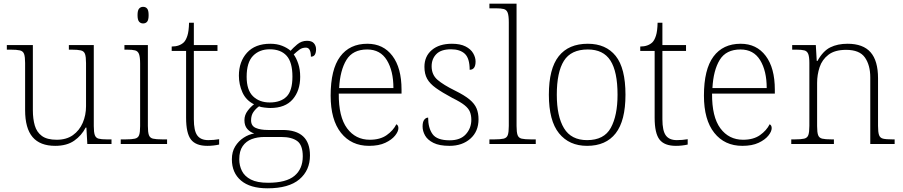

<svg xmlns="http://www.w3.org/2000/svg" viewBox="-20 -780 4893 1040"><path d="M279 10Q197 10 156.5 -37.5Q116 -85 116 -184V-439Q116 -472 110.5 -487.5Q105 -503 88 -507Q71 -511 38 -511H17V-536H158V-183Q158 -136 168.5 -100Q179 -64 207 -43.5Q235 -23 287 -23Q340 -23 375 -48Q410 -73 428 -114.5Q446 -156 446 -205V-438Q446 -472 440.5 -487.5Q435 -503 418 -507Q401 -511 368 -511H353V-536H488V-97Q488 -64 493.5 -48.5Q499 -33 514 -29Q529 -25 558 -25H584V0H453L448 -89H444Q422 -46 382 -18Q342 10 279 10Z M755 -653Q742 -653 733.5 -662.5Q725 -672 725 -698Q725 -724 733.5 -733.5Q742 -743 755 -743Q769 -743 777 -733.5Q785 -724 785 -698Q785 -672 777 -662.5Q769 -653 755 -653ZM634 0V-25H661Q694 -25 711 -29Q728 -33 733.5 -48Q739 -63 739 -97V-435Q739 -471 733 -487Q727 -503 712 -507Q697 -511 669 -511H654V-536H781V-98Q781 -64 786.5 -48.5Q792 -33 808.5 -29Q825 -25 859 -25H885V0Z M1103 10Q1041 10 1014.5 -24Q988 -58 988 -142V-504H910V-528Q952 -528 976 -551Q987 -562 995 -586.5Q1003 -611 1004 -657H1030V-536H1158V-504H1030V-134Q1030 -72 1048.5 -46.5Q1067 -21 1108 -21Q1138 -21 1167 -26V3Q1136 10 1103 10Z M1429 240Q1335 240 1285.5 198Q1236 156 1236 83Q1236 42 1254 13Q1272 -16 1299.5 -34Q1327 -52 1357 -57Q1335 -64 1319.5 -81.5Q1304 -99 1304 -129Q1304 -157 1321.5 -180Q1339 -203 1356 -215Q1312 -237 1293 -280Q1274 -323 1274 -370Q1274 -446 1318 -494.5Q1362 -543 1444 -543Q1480 -543 1508 -532Q1536 -521 1554 -505Q1567 -520 1590 -539.5Q1613 -559 1643 -559Q1669 -559 1680.5 -545.5Q1692 -532 1692 -513Q1692 -495 1685.5 -484Q1679 -473 1664 -473Q1664 -522 1637 -522Q1617 -522 1602.5 -511.5Q1588 -501 1571 -485Q1585 -466 1595.5 -435Q1606 -404 1606 -364Q1606 -289 1565.5 -242Q1525 -195 1444 -195Q1432 -195 1411.5 -197.5Q1391 -200 1383 -204Q1365 -191 1352.5 -173Q1340 -155 1340 -128Q1340 -98 1365.5 -87Q1391 -76 1431 -76H1510Q1659 -76 1659 62Q1659 143 1601.5 191.5Q1544 240 1429 240ZM1441 -225Q1500 -225 1532 -256.5Q1564 -288 1564 -365Q1564 -443 1532.5 -478Q1501 -513 1441 -513Q1385 -513 1350.5 -477.5Q1316 -442 1316 -364Q1316 -292 1350.5 -258.5Q1385 -225 1441 -225ZM1432 210Q1530 210 1575 172.5Q1620 135 1620 67Q1620 6 1590 -16Q1560 -38 1504 -38H1412Q1374 -38 1343.5 -26.5Q1313 -15 1294.5 11.5Q1276 38 1276 83Q1276 117 1290.5 146Q1305 175 1339 192.5Q1373 210 1432 210Z M1979 10Q1883 10 1827 -60.5Q1771 -131 1771 -262Q1771 -404 1822.5 -473.5Q1874 -543 1970 -543Q2056 -543 2105.5 -477.5Q2155 -412 2155 -294V-273H1815Q1814 -147 1860 -85Q1906 -23 1983 -23Q2039 -23 2074.5 -48Q2110 -73 2127 -107Q2138 -101 2138 -86Q2138 -68 2120 -45.5Q2102 -23 2067 -6.5Q2032 10 1979 10ZM2111 -303Q2111 -396 2075.5 -454Q2040 -512 1969 -512Q1891 -512 1856.5 -455.5Q1822 -399 1817 -303Z M2415 10Q2360 10 2328 -6Q2296 -22 2282.5 -46Q2269 -70 2269 -95Q2269 -120 2278 -131.5Q2287 -143 2299 -143Q2299 -87 2323 -53.5Q2347 -20 2416 -20Q2474 -20 2503.5 -53Q2533 -86 2533 -131Q2533 -155 2525.5 -174Q2518 -193 2496 -210.5Q2474 -228 2431 -249Q2375 -279 2341.5 -303Q2308 -327 2293.5 -353.5Q2279 -380 2279 -418Q2279 -475 2319 -509Q2359 -543 2428 -543Q2473 -543 2501.5 -528.5Q2530 -514 2543 -491.5Q2556 -469 2556 -447Q2556 -402 2524 -402Q2524 -464 2498 -488.5Q2472 -513 2423 -513Q2369 -513 2343.5 -487Q2318 -461 2318 -421Q2318 -375 2350 -347.5Q2382 -320 2445 -289Q2496 -264 2523.5 -241Q2551 -218 2561.5 -192.5Q2572 -167 2572 -134Q2572 -68 2528 -29Q2484 10 2415 10Z M2631 0V-25H2658Q2691 -25 2708 -29Q2725 -33 2730.5 -48.5Q2736 -64 2736 -98V-659Q2736 -695 2730 -711Q2724 -727 2709 -731Q2694 -735 2666 -735H2631V-760H2778V-98Q2778 -64 2783.5 -48.5Q2789 -33 2805.5 -29Q2822 -25 2856 -25H2882V0Z M3160 10Q3063 10 3008 -58Q2953 -126 2953 -267Q2953 -408 3006.5 -475.5Q3060 -543 3164 -543Q3262 -543 3315 -477Q3368 -411 3368 -267Q3368 -126 3315 -58Q3262 10 3160 10ZM3160 -21Q3252 -21 3288.5 -87.5Q3325 -154 3325 -267Q3325 -392 3286.5 -452Q3248 -512 3164 -512Q3073 -512 3034.5 -450.5Q2996 -389 2996 -267Q2996 -150 3035 -85.5Q3074 -21 3160 -21Z M3641 10Q3579 10 3552.5 -24Q3526 -58 3526 -142V-504H3448V-528Q3490 -528 3514 -551Q3525 -562 3533 -586.5Q3541 -611 3542 -657H3568V-536H3696V-504H3568V-134Q3568 -72 3586.5 -46.5Q3605 -21 3646 -21Q3676 -21 3705 -26V3Q3674 10 3641 10Z M4001 10Q3905 10 3849 -60.5Q3793 -131 3793 -262Q3793 -404 3844.5 -473.5Q3896 -543 3992 -543Q4078 -543 4127.5 -477.5Q4177 -412 4177 -294V-273H3837Q3836 -147 3882 -85Q3928 -23 4005 -23Q4061 -23 4096.5 -48Q4132 -73 4149 -107Q4160 -101 4160 -86Q4160 -68 4142 -45.5Q4124 -23 4089 -6.5Q4054 10 4001 10ZM4133 -303Q4133 -396 4097.5 -454Q4062 -512 3991 -512Q3913 -512 3878.5 -455.5Q3844 -399 3839 -303Z M4266 0V-25H4286Q4319 -25 4336 -29Q4353 -33 4358.5 -48.5Q4364 -64 4364 -98V-439Q4364 -472 4358 -487.5Q4352 -503 4337 -507Q4322 -511 4294 -511H4271V-536H4399L4404 -450H4408Q4438 -504 4477.5 -523.5Q4517 -543 4571 -543Q4655 -543 4695.5 -497Q4736 -451 4736 -356V-98Q4736 -64 4741.5 -48.5Q4747 -33 4763 -29Q4779 -25 4813 -25H4826V0H4694V-361Q4694 -427 4665 -468.5Q4636 -510 4563 -510Q4502 -510 4467.5 -483.5Q4433 -457 4419.5 -416Q4406 -375 4406 -331V-97Q4406 -63 4411.5 -48Q4417 -33 4433.5 -29Q4450 -25 4483 -25H4497V0Z"/></svg>

Font: Noto Serif Malayalam ExtraLight
Style: Regular
Weight: 200
Designer: Indian type Foundry, Jelle Bosma, Monotype Design Team
Foundry: Monotype Imaging Inc.
Version: Version 2.104; ttfautohint (v1.8.4.7-5d5b)